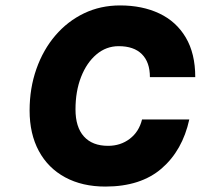

<svg xmlns="http://www.w3.org/2000/svg" viewBox="-20 -679 739 707"><path d="M89 -272Q89 -354 114 -425Q139 -496 184 -548.5Q229 -601 289.5 -630Q350 -659 422 -659Q504 -659 566.5 -629.5Q629 -600 664 -541Q699 -482 699 -395H532Q532 -450 502.5 -479.5Q473 -509 417 -509Q371 -509 335 -478.5Q299 -448 278.5 -395.5Q258 -343 258 -276Q258 -211 289 -176.5Q320 -142 378 -142Q424 -142 458 -168Q492 -194 503 -239H677Q652 -125 575 -58.5Q498 8 368 8Q283 8 220 -26Q157 -60 123 -123Q89 -186 89 -272Z"/></svg>

Font: Overused Grotesk ExtraBold
Style: Italic
Weight: 800
Italic angle: -10°
Version: Version 0.003